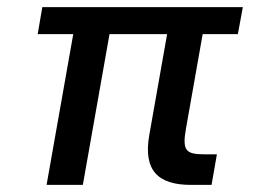

<svg xmlns="http://www.w3.org/2000/svg" viewBox="-20 -520 759 540"><path d="M517 0H575L590 -86H555C503 -86 492 -96 503 -158L550 -424H649L663 -500H99L86 -424H186L111 0H213L288 -424H450L400 -141C382 -40 425 0 517 0Z"/></svg>

Font: Uncut Sans Medium
Style: Italic
Weight: 500
Italic angle: -10°
Designer: Kasper Nordkvist
Foundry: Uncut Type
Version: Version 1.111;FEAKit 1.0